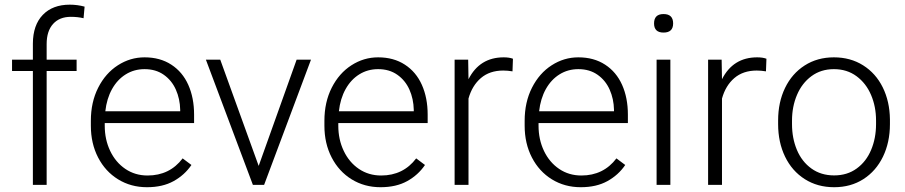

<svg xmlns="http://www.w3.org/2000/svg" viewBox="-20 -780 3819 810"><path d="M303.2 -480.5H176.8V0H118.7V-480.5H30.8V-528.3H118.7V-596.2Q119.1 -674.3 160.6 -717.3Q202.1 -760.3 274.4 -760.3Q306.6 -760.3 336.9 -752L332.5 -703.1Q308.1 -709 278.8 -709Q231 -709 203.9 -679Q176.8 -648.9 176.8 -594.2V-528.3H303.2Z M787.6 -84Q758.8 -41.5 712.4 -15.9Q666 9.8 600.1 9.8Q532.2 9.8 478.3 -23.4Q424.3 -56.6 393.8 -115.7Q363.3 -174.8 363.3 -249.5V-270.5Q363.3 -349.1 394.3 -410.2Q425.3 -471.2 477.3 -504.6Q529.3 -538.1 589.8 -538.1Q655.3 -538.1 702.6 -507.3Q750 -476.6 774.4 -421.9Q798.8 -367.2 798.8 -296.4V-260.7H421.9V-249.5Q421.9 -191.4 444.8 -143.3Q467.8 -95.2 508.8 -67.4Q549.8 -39.6 602.5 -39.6Q695.8 -39.6 750.5 -111.8ZM424.3 -310.5H740.2V-316.9Q739.3 -362.8 721.9 -401.9Q704.6 -440.9 670.9 -464.6Q637.2 -488.3 589.8 -488.3Q545.9 -488.3 510.5 -466.3Q475.1 -444.3 452.6 -404.1Q430.2 -363.8 424.3 -310.5Z M1292 -528.3 1094.2 0H1046.9L848.6 -528.3H909.2L1071.3 -80.1L1231.4 -528.3Z M1772.9 -84Q1744.1 -41.5 1697.8 -15.9Q1651.4 9.8 1585.4 9.8Q1517.6 9.8 1463.6 -23.4Q1409.7 -56.6 1379.2 -115.7Q1348.6 -174.8 1348.6 -249.5V-270.5Q1348.6 -349.1 1379.6 -410.2Q1410.6 -471.2 1462.6 -504.6Q1514.6 -538.1 1575.2 -538.1Q1640.6 -538.1 1688 -507.3Q1735.4 -476.6 1759.8 -421.9Q1784.2 -367.2 1784.2 -296.4V-260.7H1407.2V-249.5Q1407.2 -191.4 1430.2 -143.3Q1453.1 -95.2 1494.1 -67.4Q1535.2 -39.6 1587.9 -39.6Q1681.2 -39.6 1735.8 -111.8ZM1409.7 -310.5H1725.6V-316.9Q1724.6 -362.8 1707.3 -401.9Q1689.9 -440.9 1656.2 -464.6Q1622.6 -488.3 1575.2 -488.3Q1531.2 -488.3 1495.8 -466.3Q1460.4 -444.3 1438 -404.1Q1415.5 -363.8 1409.7 -310.5Z M1956.5 -364.3V0H1897.9V-528.3H1955.1L1956.5 -445.8Q2003.4 -538.1 2105 -538.1Q2128.4 -538.1 2144 -532.2L2142.1 -479Q2121.1 -482.4 2103 -482.4Q2045.9 -482.4 2008.8 -450.7Q1971.7 -418.9 1956.5 -364.3Z M2617.7 -84Q2588.9 -41.5 2542.5 -15.9Q2496.1 9.8 2430.2 9.8Q2362.3 9.8 2308.3 -23.4Q2254.4 -56.6 2223.9 -115.7Q2193.4 -174.8 2193.4 -249.5V-270.5Q2193.4 -349.1 2224.4 -410.2Q2255.4 -471.2 2307.4 -504.6Q2359.4 -538.1 2419.9 -538.1Q2485.4 -538.1 2532.7 -507.3Q2580.1 -476.6 2604.5 -421.9Q2628.9 -367.2 2628.9 -296.4V-260.7H2252V-249.5Q2252 -191.4 2274.9 -143.3Q2297.9 -95.2 2338.9 -67.4Q2379.9 -39.6 2432.6 -39.6Q2525.9 -39.6 2580.6 -111.8ZM2254.4 -310.5H2570.3V-316.9Q2569.3 -362.8 2552 -401.9Q2534.7 -440.9 2501 -464.6Q2467.3 -488.3 2419.9 -488.3Q2376 -488.3 2340.6 -466.3Q2305.2 -444.3 2282.7 -404.1Q2260.3 -363.8 2254.4 -310.5Z M2779.3 -720.7Q2819.8 -720.7 2819.8 -681.2Q2819.8 -642.6 2779.3 -642.6Q2739.3 -642.6 2739.3 -681.2Q2739.3 -720.7 2779.3 -720.7ZM2808.1 -528.3V0H2750V-528.3Z M3025.9 -364.3V0H2967.3V-528.3H3024.4L3025.9 -445.8Q3072.8 -538.1 3174.3 -538.1Q3197.8 -538.1 3213.4 -532.2L3211.4 -479Q3190.4 -482.4 3172.4 -482.4Q3115.2 -482.4 3078.1 -450.7Q3041 -418.9 3025.9 -364.3Z M3262.7 -272Q3262.7 -348.6 3292 -409.2Q3321.3 -469.7 3374.8 -503.9Q3428.2 -538.1 3498 -538.1Q3567.9 -538.1 3621.3 -504.4Q3674.8 -470.7 3704.1 -411.4Q3733.4 -352.1 3734.4 -276.9V-256.3Q3734.4 -179.7 3705.1 -119.1Q3675.8 -58.6 3622.6 -24.4Q3569.3 9.8 3499 9.8Q3428.7 9.8 3375 -24.4Q3321.3 -58.6 3292 -119.1Q3262.7 -179.7 3262.7 -256.3ZM3321.3 -256.3Q3321.3 -196.8 3342 -147.5Q3362.8 -98.1 3403.1 -69.1Q3443.4 -40 3499 -40Q3554.2 -40 3594.2 -69.1Q3634.3 -98.1 3655 -147.5Q3675.8 -196.8 3675.8 -256.3V-272Q3675.8 -330.1 3654.8 -379.4Q3633.8 -428.7 3593.5 -458.5Q3553.2 -488.3 3498 -488.3Q3443.4 -488.3 3403.3 -458.7Q3363.3 -429.2 3342.3 -379.6Q3321.3 -330.1 3321.3 -271.5Z"/></svg>

Font: Mardoto Light
Style: Regular
Weight: 400
Designer: Christian Robertson, Vahan Hovhannisyan
Foundry: Google
Version: Version 1.000